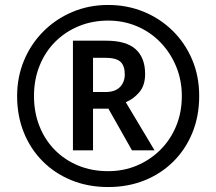

<svg xmlns="http://www.w3.org/2000/svg" viewBox="-20 -744 872 774"><path d="M274 -138V-580H407Q489 -580 527 -545.5Q565 -511 565 -446Q565 -399 541 -371.5Q517 -344 487 -332L603 -138H512L417 -306H355V-138ZM405 -373Q444 -373 463.5 -393Q483 -413 483 -444Q483 -479 465.5 -495Q448 -511 404 -511H355V-373ZM416 10Q336 10 269 -17Q202 -44 152.5 -93.5Q103 -143 76 -210Q49 -277 49 -357Q49 -433 76.5 -499.5Q104 -566 154 -616.5Q204 -667 271 -695.5Q338 -724 416 -724Q492 -724 558.5 -697Q625 -670 675.5 -620.5Q726 -571 754.5 -504Q783 -437 783 -357Q783 -277 756 -210Q729 -143 679.5 -93.5Q630 -44 563 -17Q496 10 416 10ZM416 -54Q478 -54 531.5 -76.5Q585 -99 626 -139.5Q667 -180 690 -235.5Q713 -291 713 -357Q713 -420 690.5 -475Q668 -530 628 -572Q588 -614 533.5 -637.5Q479 -661 416 -661Q352 -661 297.5 -638.5Q243 -616 202.5 -575.5Q162 -535 139.5 -479Q117 -423 117 -357Q117 -291 139 -235.5Q161 -180 201 -139.5Q241 -99 295.5 -76.5Q350 -54 416 -54Z"/></svg>

Font: Noto Sans Thai
Style: Bold
Weight: 700
Designer: Monotype Design Team
Foundry: Monotype Imaging Inc.
Version: Version 2.001